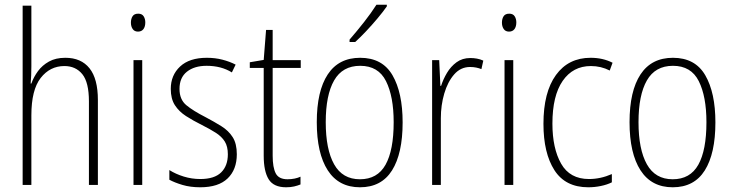

<svg xmlns="http://www.w3.org/2000/svg" viewBox="-20 -784 3102 814"><path d="M113 -503Q113 -462 110 -430H113Q123 -458 141 -482.5Q159 -507 187.5 -523Q216 -539 257 -539Q324 -539 359.5 -494.5Q395 -450 395 -360V0H357V-354Q357 -435 329 -469.5Q301 -504 253 -504Q192 -504 152.5 -453.5Q113 -403 113 -295V0H76V-760H113Z M566 -726Q582 -726 589 -715Q596 -704 596 -689Q596 -671 588 -660.5Q580 -650 565 -650Q550 -650 542.5 -661Q535 -672 535 -688Q535 -704 542 -715Q549 -726 566 -726ZM583 -529V0H546V-529Z M984 -130Q984 -65 945 -27.5Q906 10 829 10Q787 10 753.5 0Q720 -10 698 -22V-63Q725 -46 759 -35.5Q793 -25 829 -25Q889 -25 917.5 -53Q946 -81 946 -130Q946 -163 933 -184Q920 -205 895 -221Q870 -237 836 -254Q798 -273 768.5 -292Q739 -311 721.5 -338Q704 -365 704 -407Q704 -465 743.5 -502Q783 -539 857 -539Q892 -539 923 -531Q954 -523 979 -510L963 -477Q918 -505 856 -505Q804 -505 772.5 -480Q741 -455 741 -407Q741 -362 770 -338Q799 -314 852 -287Q888 -268 918.5 -249Q949 -230 966.5 -202.5Q984 -175 984 -130Z M1199 -24Q1215 -24 1229.5 -27Q1244 -30 1254 -35V-2Q1242 3 1227 6.5Q1212 10 1193 10Q1140 10 1119 -24Q1098 -58 1098 -124V-496H1039V-520L1098 -530L1108 -657H1136V-529H1255V-496H1136V-124Q1136 -74 1149 -49Q1162 -24 1199 -24Z M1687 -265Q1687 -133 1642 -61.5Q1597 10 1506 10Q1416 10 1369.5 -62Q1323 -134 1323 -266Q1323 -398 1369.5 -468.5Q1416 -539 1507 -539Q1601 -539 1644 -465Q1687 -391 1687 -265ZM1361 -266Q1361 -151 1396.5 -87.5Q1432 -24 1506 -24Q1580 -24 1614.5 -85.5Q1649 -147 1649 -266Q1649 -375 1616.5 -440Q1584 -505 1507 -505Q1432 -505 1396.5 -443Q1361 -381 1361 -266ZM1620 -757Q1604 -734 1580.5 -706Q1557 -678 1532 -651.5Q1507 -625 1486 -606H1462V-616Q1494 -653 1523.5 -690.5Q1553 -728 1576 -764H1620Z M1974 -538Q1988 -538 2002 -535.5Q2016 -533 2029 -527L2021 -491Q2011 -495 1999 -497.5Q1987 -500 1973 -500Q1933 -500 1905.5 -468.5Q1878 -437 1863.5 -387.5Q1849 -338 1849 -283V0H1812V-529H1842L1847 -420H1850Q1859 -448 1875 -475Q1891 -502 1915.5 -520Q1940 -538 1974 -538Z M2139 -726Q2155 -726 2162 -715Q2169 -704 2169 -689Q2169 -671 2161 -660.5Q2153 -650 2138 -650Q2123 -650 2115.5 -661Q2108 -672 2108 -688Q2108 -704 2115 -715Q2122 -726 2139 -726ZM2156 -529V0H2119V-529Z M2474 10Q2377 10 2330.5 -62.5Q2284 -135 2284 -259Q2284 -393 2337 -466Q2390 -539 2484 -539Q2536 -539 2577 -518L2565 -485Q2528 -504 2485 -504Q2409 -504 2365.5 -441Q2322 -378 2322 -260Q2322 -155 2359 -90Q2396 -25 2477 -25Q2526 -25 2574 -46V-11Q2554 -1 2527.5 4.5Q2501 10 2474 10Z M3013 -265Q3013 -133 2968 -61.5Q2923 10 2832 10Q2742 10 2695.5 -62Q2649 -134 2649 -266Q2649 -398 2695.5 -468.5Q2742 -539 2833 -539Q2927 -539 2970 -465Q3013 -391 3013 -265ZM2687 -266Q2687 -151 2722.5 -87.5Q2758 -24 2832 -24Q2906 -24 2940.5 -85.5Q2975 -147 2975 -266Q2975 -375 2942.5 -440Q2910 -505 2833 -505Q2758 -505 2722.5 -443Q2687 -381 2687 -266Z"/></svg>

Font: Noto Sans Khmer Condensed ExtraLight
Style: Regular
Weight: 200
Width: 3
Designer: Danh Hong and the Monotype Design Team
Foundry: Monotype Imaging Inc.
Version: Version 2.004; ttfautohint (v1.8.4.7-5d5b)